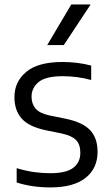

<svg xmlns="http://www.w3.org/2000/svg" viewBox="-20 -828 490 858"><path d="M205 9.5Q123 9.5 54.5 -12.5V-76.5Q94.5 -64.5 131 -59.2Q167.5 -54 205 -54Q275.5 -54 307.2 -78Q339 -102 339 -145.5Q339 -182.5 319.8 -202.2Q300.5 -222 255.5 -231.5L182 -246.5Q108 -262.5 76.2 -299Q44.5 -335.5 44.5 -394Q44.5 -462.5 97.2 -506.8Q150 -551 259.5 -551Q327 -551 387.5 -535V-470.5Q325.5 -487.5 261 -487.5Q183.5 -487.5 152.2 -461Q121 -434.5 121 -396Q121 -364 139 -342.8Q157 -321.5 202 -312L275.5 -297Q350.5 -281 383.2 -245.8Q416 -210.5 416 -149.5Q416 -75.5 362.2 -33Q308.5 9.5 205 9.5ZM191 -626.5 298.5 -808H385L265 -626.5Z"/></svg>

Font: Encode Sans
Style: Regular
Weight: 400
Designer: Multiple Designers
Foundry: Impallari Type
Version: Version 3.002; ttfautohint (v1.8.3) -l 8 -r 50 -G 200 -x 14 